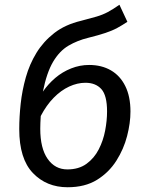

<svg xmlns="http://www.w3.org/2000/svg" viewBox="-20 -772 620 804"><path d="M353.3 -500Q405.3 -500 444.3 -477.5Q483.2 -455 504.7 -411.4Q526.3 -367.9 526.3 -304.9Q526.3 -256.8 512.2 -202.3Q498.2 -147.8 467.2 -98.9Q436.1 -49.9 386.1 -18.9Q336 12.1 263 12.1Q174.8 12.1 117.7 -47.5Q60.6 -107.2 60.6 -231.2Q60.6 -282.2 66.6 -337.6Q72.6 -393.1 88.1 -448.1Q103.6 -503.1 132.6 -550.6Q161.7 -598.1 207.2 -633.6Q252.7 -669 319.8 -685Q358.9 -695.1 384.5 -702.6Q410 -710.1 431.6 -721.6Q453.1 -733.1 480.1 -752.1L513.4 -680.7Q492.3 -666.6 471.2 -655.1Q450.1 -643.6 421.6 -634.1Q393.1 -624.5 349.1 -613.6Q304.1 -602.6 266.7 -580.7Q229.3 -558.7 202.4 -513.4Q175.5 -468 159.6 -388.3Q181.6 -420.2 211.5 -445.7Q241.5 -471.1 277.9 -485.5Q314.3 -500 353.3 -500ZM262.1 -62.6Q309.9 -62.6 342.2 -86Q374.5 -109.5 393.4 -146.4Q412.4 -183.3 420.3 -225.2Q428.3 -267.1 428.3 -305Q428.3 -372.6 404.4 -399Q380.5 -425.4 337.7 -425.4Q303.9 -425.4 269.5 -409.5Q235.2 -393.6 204.9 -362.7Q174.5 -331.9 150.6 -286.2Q149.6 -270.1 149.1 -257Q148.6 -243.9 148.6 -232.7Q148.6 -151.1 179.4 -106.9Q210.3 -62.6 262.1 -62.6Z"/></svg>

Font: Fira Sans Variable
Style: Italic
Weight: 397
Italic angle: -8°
Designer: Carrois Corporate & Edenspiekermann AG
Foundry: Carrois Corporate GbR & Edenspiekermann AG
Version: Version 4.202